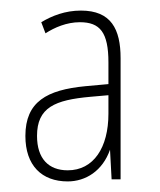

<svg xmlns="http://www.w3.org/2000/svg" viewBox="-20 -742 303 363"><path d="M133 -722C103 -722 78 -712 58 -700L66 -679C83 -690 106 -700 131 -700C169 -700 185 -681 185 -624V-583L141 -579C69 -572 28 -550 28 -485C28 -429 59 -399 108 -399C142 -399 174 -419 188 -459L191 -403H208V-632C208 -687 190 -722 133 -722ZM151 -559 185 -562V-527C185 -463 157 -420 108 -420C72 -420 50 -442 50 -485C50 -539 84 -553 151 -559Z"/></svg>

Font: Noto Sans Khmer UI ExtraCondensed Thin
Style: Regular
Weight: 100
Width: 2
Designer: Danh Hong and the Monotype Design Team
Foundry: Monotype Imaging Inc.
Version: Version 2.002